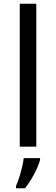

<svg xmlns="http://www.w3.org/2000/svg" viewBox="-20 -780 298 1021"><path d="M173 0H85V-760H173ZM193 70Q189 88 176.5 115.5Q164 143 147.5 171Q131 199 113 221H65V209Q73 192 81.5 165.5Q90 139 97 110.5Q104 82 106 61H193Z"/></svg>

Font: Noto Sans Gothic
Style: Regular
Weight: 400
Designer: Monotype Design Team
Foundry: Monotype Imaging Inc.
Version: Version 2.001; ttfautohint (v1.8.4.7-5d5b)